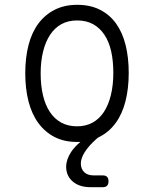

<svg xmlns="http://www.w3.org/2000/svg" viewBox="-20 -580 640 798"><path d="M300 10Q247 10 207 -10.5Q167 -31 139.5 -68.5Q112 -106 98.5 -158.5Q85 -211 85 -275.5Q85 -340 98.5 -392.5Q112 -445 139.5 -482Q167 -519 207.5 -539.5Q248 -560 301 -560Q355 -560 395.5 -539.5Q436 -519 462.5 -482Q489 -445 502 -393Q515 -341 515 -277Q515 -212 501.5 -159Q488 -106 460.5 -68.5Q433 -31 393 -11Q390 -9 386 -7L378 0Q348 27 332 52.5Q316 78 316 99Q316 122 330 135.5Q344 149 369 149H407Q419 149 425 155Q431 161 431 173.5Q431 186 425 192Q419 198 407 198H356Q310 198 282.5 174.5Q255 151 255 113Q255 83 276 51Q290 30 314 10ZM300 -55Q337 -55 365 -70.5Q393 -86 412 -115Q431 -144 441 -185.5Q451 -227 451 -277Q451 -327 442 -367Q433 -407 414 -435.5Q395 -464 367 -479.5Q339 -495 301 -495Q263 -495 235 -479.5Q207 -464 188 -435Q169 -406 159 -365.5Q149 -325 149 -275Q149 -225 158.5 -184.5Q168 -144 187 -115Q206 -86 234.5 -70.5Q263 -55 300 -55Z"/></svg>

Font: Maple Mono ExtraLight
Style: Regular
Weight: 275
Monospace: yes
Designer: subframe7536
Version: Version 7.000